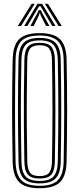

<svg xmlns="http://www.w3.org/2000/svg" viewBox="-20 -981 416 1008"><path d="M188.2 7.2Q112.8 7.2 80.4 -25.1Q48 -57.5 46.5 -131.5Q45 -208.8 44.2 -275.1Q43.5 -341.5 43.5 -403.9Q43.5 -466.2 44.2 -530.8Q45 -595.2 46.5 -668.5Q48 -742.8 80.4 -775Q112.8 -807.2 188.2 -807.2Q262.8 -807.2 295.4 -774.9Q328 -742.5 329.5 -668.5Q331 -597.8 331.8 -531.5Q332.5 -465.2 332.4 -400.4Q332.2 -335.5 331.6 -269Q331 -202.5 329.5 -131.5Q327.8 -57.8 295.4 -25.2Q263 7.2 188.2 7.2ZM188.2 -5.5Q255 -5.5 283.9 -35Q312.8 -64.5 314.2 -131.8Q315.5 -202 316.2 -267.2Q317 -332.5 317 -396.6Q317 -460.8 316.4 -527.8Q315.8 -594.8 314.2 -668Q312.8 -736 283.6 -765.2Q254.5 -794.5 188.2 -794.5Q119.5 -794.5 91.4 -764.6Q63.2 -734.8 61.8 -668.2Q60.2 -591 59.5 -524.4Q58.8 -457.8 58.9 -395.1Q59 -332.5 59.6 -268.2Q60.2 -204 61.8 -131.8Q63.2 -65.2 91.5 -35.4Q119.8 -5.5 188.2 -5.5ZM188.2 -18.2Q128.5 -18.2 103.5 -44.5Q78.5 -70.8 77.2 -132Q75.8 -209.2 75 -276Q74.2 -342.8 74.2 -405.2Q74.2 -467.8 75 -531.8Q75.8 -595.8 77.2 -667.8Q78.2 -729.5 103.5 -755.6Q128.8 -781.8 188.2 -781.8Q247.5 -781.8 272.5 -755.1Q297.5 -728.5 298.8 -667.8Q300.2 -588 300.9 -521.1Q301.5 -454.2 301.5 -392.5Q301.5 -330.8 300.8 -267.6Q300 -204.5 298.8 -132.2Q297.5 -72.5 272.9 -45.4Q248.2 -18.2 188.2 -18.2ZM188.2 -31Q240.5 -31 261.4 -54.9Q282.2 -78.8 283.5 -132.8Q285 -212.8 285.6 -278.8Q286.2 -344.8 286.2 -405.5Q286.2 -466.2 285.5 -529.5Q284.8 -592.8 283.5 -667.2Q282.2 -720.2 261.8 -744.6Q241.2 -769 188.2 -769Q136 -769 114.9 -745.6Q93.8 -722.2 92.5 -667.8Q91 -594.5 90.2 -529.4Q89.5 -464.2 89.6 -401.4Q89.8 -338.5 90.4 -272.8Q91 -207 92.5 -132.2Q93.8 -77 115.4 -54Q137 -31 188.2 -31ZM188.2 -43.8Q144.5 -43.8 126.6 -64.1Q108.8 -84.5 108 -132.5Q106 -236 105.4 -321.1Q104.8 -406.2 105.5 -488.9Q106.2 -571.5 108 -667.2Q108.8 -715.5 126.5 -735.9Q144.2 -756.2 188.2 -756.2Q233 -756.2 250.1 -735Q267.2 -713.8 268 -666.8Q269.5 -584.2 270.1 -518.1Q270.8 -452 270.8 -392.2Q270.8 -332.5 270.1 -270.1Q269.5 -207.8 268 -133.2Q267.2 -86.2 250 -65Q232.8 -43.8 188.2 -43.8ZM188.2 -56.5Q225.5 -56.5 238.8 -75Q252 -93.5 252.8 -133.8Q254.2 -212.8 254.9 -276.9Q255.5 -341 255.5 -400.6Q255.5 -460.2 254.9 -524Q254.2 -587.8 252.8 -666.2Q252 -707.2 238.5 -725.4Q225 -743.5 188.2 -743.5Q152.8 -743.5 138.4 -726.5Q124 -709.5 123.2 -667Q121.5 -569 120.8 -484.9Q120 -400.8 120.8 -316.5Q121.5 -232.2 123.2 -133Q124 -91.2 138.1 -73.9Q152.2 -56.5 188.2 -56.5ZM73.5 -844.5 146 -961H162.5L90.5 -844.5ZM106.5 -844.5 176.8 -961H201.2L271.5 -844.5H254.2L205 -928L192.2 -948.5H185.8L173 -927.8L124 -844.5ZM139 -844.5 175.2 -910.2 184 -928.2H194L202.8 -910.2L239.5 -844.5H222L193.2 -900.8L190.5 -912.5H187.5L184.8 -900.8L156.5 -844.5ZM287.5 -844.5 215.5 -961H232L304.5 -844.5Z"/></svg>

Font: Big Shoulders Inline Display Thin Medium
Style: Regular
Weight: 500
Version: Version 2.002